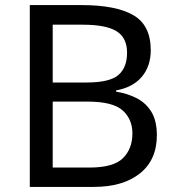

<svg xmlns="http://www.w3.org/2000/svg" viewBox="-20 -734 690 754"><path d="M301 -714Q435 -714 503.5 -674.5Q572 -635 572 -537Q572 -474 537 -432.5Q502 -391 436 -379V-374Q481 -367 517.5 -348Q554 -329 575 -294Q596 -259 596 -203Q596 -106 529.5 -53Q463 0 348 0H97V-714ZM319 -410Q411 -410 445 -439.5Q479 -469 479 -527Q479 -586 437.5 -611.5Q396 -637 305 -637H187V-410ZM187 -335V-76H331Q426 -76 463 -113Q500 -150 500 -210Q500 -266 461.5 -300.5Q423 -335 324 -335Z"/></svg>

Font: Noto Sans Siddham
Style: Regular
Weight: 400
Designer: Monotype Design Team
Foundry: Monotype Imaging Inc.
Version: Version 2.004; ttfautohint (v1.8.4.7-5d5b)